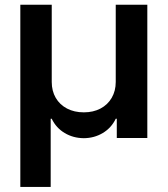

<svg xmlns="http://www.w3.org/2000/svg" viewBox="-20 -565 686 786"><path d="M63.2 200.3V-545.5H191.8V-229.4Q191.8 -192.8 208.1 -164.6Q224.4 -136.4 254.3 -120.7Q284.1 -105.1 323.2 -105.1Q361.9 -105.1 391.5 -120.7Q421.2 -136.4 437.5 -164.8Q453.8 -193.2 453.8 -229.4V-545.5H583.1V0H458.1V-78.8H453.8Q435.7 -41.2 400.7 -20.4Q365.8 0.4 323.2 0.7Q279.8 0.4 244.9 -20.4Q209.9 -41.2 191.8 -78.8H187.5V200.3Z"/></svg>

Font: Riot Sans
Style: Regular
Weight: 400
Designer: Rasmus Andersson
Foundry: rsms
Version: Version 3.005